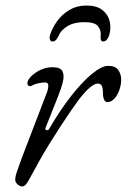

<svg xmlns="http://www.w3.org/2000/svg" viewBox="-20 -657 458 694"><path d="M292 -637Q330 -637 350.5 -620.5Q371 -604 376.5 -579.5Q382 -555 375 -531Q372 -521 366.5 -514Q361 -507 353 -507Q346 -507 344.5 -514Q343 -521 344 -528Q346 -547 334.5 -562Q323 -577 285 -577Q248 -577 224 -562.5Q200 -548 192 -528Q189 -521 183.5 -514Q178 -507 170 -507Q163 -507 160.5 -514Q158 -521 161 -531Q169 -556 186.5 -580.5Q204 -605 231 -621Q258 -637 292 -637ZM60 17Q55 17 49 13.5Q43 10 39 4.5Q35 -1 35 -7Q35 -19 41.5 -37.5Q48 -56 58 -84L150 -324Q155 -337 154.5 -348Q154 -359 144 -359Q130 -359 116.5 -355.5Q103 -352 96 -348Q90 -344 84.5 -346.5Q79 -349 79 -356Q79 -364 86.5 -374Q94 -384 107 -393Q119 -402 135.5 -408Q152 -414 170 -414Q198 -414 205.5 -400Q213 -386 207.5 -362.5Q202 -339 190 -309L145 -196Q141 -189 147.5 -187Q154 -185 157 -190Q197 -259 237.5 -310.5Q278 -362 313 -390.5Q348 -419 371 -419Q397 -419 407.5 -404Q418 -389 418 -369Q418 -351 411.5 -332Q405 -313 393.5 -300.5Q382 -288 368 -288Q360 -288 356 -297.5Q352 -307 352 -323Q352 -338 348 -346.5Q344 -355 333 -355Q323 -355 306.5 -342Q290 -329 265 -297Q254 -282 236 -256Q218 -230 197.5 -198.5Q177 -167 157 -134.5Q137 -102 122 -75Q95 -27 83.5 -5Q72 17 60 17Z"/></svg>

Font: EB Garamond
Style: Italic
Weight: 400
Italic angle: -17.2°
Designer: Georg Duffner and Octavio Pardo
Foundry: Georg Duffner
Version: Version 1.001